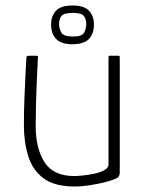

<svg xmlns="http://www.w3.org/2000/svg" viewBox="-20 -675 533 699"><path d="M252 4Q179 4 139 -25.5Q99 -55 83 -106Q67 -157 67 -219Q67 -270 69 -319Q71 -368 73 -407Q75 -446 76 -465Q77 -470 79.5 -471Q82 -472 87 -472H110Q116 -472 117.5 -471Q119 -470 118 -464Q118 -456 116.5 -431Q115 -406 113.5 -370.5Q112 -335 111 -294.5Q110 -254 110 -215Q110 -134 142.5 -84Q175 -34 251 -34Q260 -34 280.5 -36Q301 -38 322.5 -42.5Q344 -47 359.5 -55.5Q375 -64 375 -75V-467Q375 -469 376 -470.5Q377 -472 378 -472H411Q413 -472 414.5 -471Q416 -470 416 -467V-48Q416 -36 410.5 -30.5Q405 -25 387 -19Q380 -16 357.5 -10.5Q335 -5 306 -0.5Q277 4 252 4ZM322 -585Q322 -553 304 -533.5Q286 -514 244 -514Q202 -514 184 -533.5Q166 -553 166 -585Q166 -617 184 -636Q202 -655 244 -655Q286 -655 304 -636Q322 -617 322 -585ZM294 -588Q294 -605 285.5 -616.5Q277 -628 246 -628Q212 -628 203.5 -616.5Q195 -605 195 -588Q195 -572 203 -557Q211 -542 246 -542Q280 -542 287 -557.5Q294 -573 294 -588Z"/></svg>

Font: Glory Thin ExtraLight
Style: Regular
Weight: 250
Version: Version 1.011